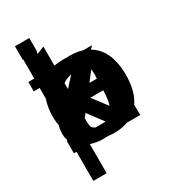

<svg xmlns="http://www.w3.org/2000/svg" viewBox="-196 -721 869 987"><g transform="rotate(-30 239.0 -227.5)"><path d="M351.6 0Q347.7 -16.6 345.2 -31.2Q342.8 -45.9 340.8 -62.5Q310.5 -24.4 281.2 -6.3Q252 11.7 209 11.7Q180.7 11.7 151.4 3.9Q122.1 -3.9 97.7 -19.5Q73.2 -35.2 57.6 -58.6Q42 -82 42 -114.3Q42 -164.1 64.5 -194.8Q86.9 -225.6 121.6 -243.2Q156.2 -260.7 198.2 -267.1Q240.2 -273.4 278.3 -273.4H337.9Q340.8 -297.9 338.4 -318.4Q335.9 -338.9 325.2 -354Q314.5 -369.1 294.4 -377.9Q274.4 -386.7 243.2 -386.7Q226.6 -386.7 209.5 -383.3Q192.4 -379.9 178.2 -371.6Q164.1 -363.3 155.3 -350.1Q146.5 -336.9 146.5 -317.4H65.4Q65.4 -355.5 80.6 -380.4Q95.7 -405.3 120.6 -419.9Q145.5 -434.6 176.8 -439.9Q208 -445.3 240.2 -445.3Q261.7 -445.3 287.6 -442.9Q313.5 -440.4 337.4 -432.6Q361.3 -424.8 380.4 -410.6Q399.4 -396.5 408.2 -372.1Q411.1 -364.3 413.1 -352.1Q415 -339.8 415.5 -325.2Q416 -310.5 416.5 -294.4Q417 -278.3 417 -264.6V-122.1Q417 -107.4 417.5 -89.8Q418 -72.3 419.4 -55.2Q420.9 -38.1 422.9 -23.4Q424.8 -8.8 428.7 0ZM336.9 -213.9Q329.1 -214.8 315.4 -215.8Q301.8 -216.8 293 -216.8Q271.5 -216.8 242.2 -212.9Q212.9 -209 186.5 -198.7Q160.2 -188.5 141.6 -170.4Q123 -152.3 123 -124Q123 -87.9 148.4 -67.4Q173.8 -46.9 209 -46.9Q250 -46.9 274.9 -60.1Q299.8 -73.2 313.5 -96.2Q327.1 -119.1 332 -149.4Q336.9 -179.7 336.9 -213.9Z M311.5 0 138.7 -231.4V0H59.6V-627.9H138.7V-252.9L304.7 -434.6H402.3L228.5 -246.1L416 0Z M43.9 0V-71.3L273.4 -373H59.6V-434.6H363.3V-363.3L129.9 -59.6H363.3V0Z M437.5 -138.7Q432.6 -112.3 419.4 -85.4Q406.2 -58.6 382.8 -37.1Q359.4 -15.6 324.2 -2Q289.1 11.7 241.2 11.7Q186.5 11.7 148.9 -9.8Q111.3 -31.2 87.9 -64.9Q64.5 -98.6 54.2 -139.2Q43.9 -179.7 43.9 -216.8Q43.9 -257.8 54.2 -298.3Q64.5 -338.9 87.9 -371.6Q111.3 -404.3 150.4 -424.8Q189.5 -445.3 247.1 -445.3Q310.5 -445.3 348.6 -423.8Q386.7 -402.3 407.2 -371.6Q427.7 -340.8 434.1 -306.2Q440.4 -271.5 440.4 -246.1Q440.4 -236.3 439.9 -225.6Q439.5 -214.8 437.5 -205.1H127Q127 -170.9 133.3 -142.1Q139.6 -113.3 153.3 -91.3Q167 -69.3 189.5 -57.1Q211.9 -44.9 243.2 -44.9Q273.4 -44.9 293.5 -54.2Q313.5 -63.5 326.7 -77.6Q339.8 -91.8 346.2 -107.9Q352.5 -124 354.5 -138.7ZM354.5 -261.7Q357.4 -285.2 353.5 -308.6Q349.6 -332 336.9 -350.1Q324.2 -368.2 301.3 -379.4Q278.3 -390.6 243.2 -390.6Q210.9 -390.6 189.9 -377.4Q168.9 -364.3 155.8 -344.7Q142.6 -325.2 136.2 -302.7Q129.9 -280.3 127 -261.7Z M477.5 -216.8Q477.5 -168.9 466.8 -127Q456.1 -85 431.6 -53.7Q407.2 -22.5 369.1 -4.4Q331.1 13.7 275.4 13.7Q231.4 13.7 199.2 -4.4Q167 -22.5 138.7 -44.9V172.9H59.6V-434.6H138.7V-378.9Q169.9 -407.2 200.7 -426.3Q231.4 -445.3 275.4 -445.3Q331.1 -445.3 369.1 -427.2Q407.2 -409.2 431.6 -378.4Q456.1 -347.7 466.8 -306.2Q477.5 -264.6 477.5 -216.8ZM393.6 -216.8Q393.6 -250 386.7 -281.2Q379.9 -312.5 364.3 -336.9Q348.6 -361.3 324.7 -376Q300.8 -390.6 266.6 -390.6Q231.4 -390.6 207.5 -376Q183.6 -361.3 168 -336.9Q152.3 -312.5 145.5 -281.2Q138.7 -250 138.7 -216.8Q138.7 -182.6 145.5 -151.9Q152.3 -121.1 168 -96.7Q183.6 -72.3 207.5 -58.1Q231.4 -43.9 266.6 -43.9Q300.8 -43.9 324.7 -58.1Q348.6 -72.3 364.3 -96.7Q379.9 -121.1 386.7 -151.9Q393.6 -182.6 393.6 -216.8Z M278.3 0Q244.1 11.7 213.9 11.7Q155.3 11.7 129.4 -14.6Q103.5 -41 103.5 -114.3V-378.9H24.4V-434.6H103.5V-521.5L182.6 -553.7V-434.6H278.3V-378.9H182.6V-114.3Q182.6 -73.2 194.8 -60.5Q207 -47.9 229.5 -47.9Q254.9 -47.9 278.3 -55.7V0Z M56.6 -547.9V-627.9H141.6V-547.9ZM59.6 0V-434.6H138.7V0Z M437.5 -138.7Q432.6 -112.3 419.4 -85.4Q406.2 -58.6 382.8 -37.1Q359.4 -15.6 324.2 -2Q289.1 11.7 241.2 11.7Q186.5 11.7 148.9 -9.8Q111.3 -31.2 87.9 -64.9Q64.5 -98.6 54.2 -139.2Q43.9 -179.7 43.9 -216.8Q43.9 -257.8 54.2 -298.3Q64.5 -338.9 87.9 -371.6Q111.3 -404.3 150.4 -424.8Q189.5 -445.3 247.1 -445.3Q310.5 -445.3 348.6 -423.8Q386.7 -402.3 407.2 -371.6Q427.7 -340.8 434.1 -306.2Q440.4 -271.5 440.4 -246.1Q440.4 -236.3 439.9 -225.6Q439.5 -214.8 437.5 -205.1H127Q127 -170.9 133.3 -142.1Q139.6 -113.3 153.3 -91.3Q167 -69.3 189.5 -57.1Q211.9 -44.9 243.2 -44.9Q273.4 -44.9 293.5 -54.2Q313.5 -63.5 326.7 -77.6Q339.8 -91.8 346.2 -107.9Q352.5 -124 354.5 -138.7ZM354.5 -261.7Q357.4 -285.2 353.5 -308.6Q349.6 -332 336.9 -350.1Q324.2 -368.2 301.3 -379.4Q278.3 -390.6 243.2 -390.6Q210.9 -390.6 189.9 -377.4Q168.9 -364.3 155.8 -344.7Q142.6 -325.2 136.2 -302.7Q129.9 -280.3 127 -261.7Z M298.8 -364.3Q213.9 -364.3 176.3 -331.5Q138.7 -298.8 138.7 -243.2V0H59.6V-434.6H138.7V-375Q147.5 -389.6 157.7 -400.4Q168 -411.1 185.5 -418.9Q203.1 -426.8 230 -430.7Q256.8 -434.6 298.8 -434.6V-364.3Z M437.5 -138.7Q432.6 -112.3 419.4 -85.4Q406.2 -58.6 382.8 -37.1Q359.4 -15.6 324.2 -2Q289.1 11.7 241.2 11.7Q186.5 11.7 148.9 -9.8Q111.3 -31.2 87.9 -64.9Q64.5 -98.6 54.2 -139.2Q43.9 -179.7 43.9 -216.8Q43.9 -257.8 54.2 -298.3Q64.5 -338.9 87.9 -371.6Q111.3 -404.3 150.4 -424.8Q189.5 -445.3 247.1 -445.3Q310.5 -445.3 348.6 -423.8Q386.7 -402.3 407.2 -371.6Q427.7 -340.8 434.1 -306.2Q440.4 -271.5 440.4 -246.1Q440.4 -236.3 439.9 -225.6Q439.5 -214.8 437.5 -205.1H127Q127 -170.9 133.3 -142.1Q139.6 -113.3 153.3 -91.3Q167 -69.3 189.5 -57.1Q211.9 -44.9 243.2 -44.9Q273.4 -44.9 293.5 -54.2Q313.5 -63.5 326.7 -77.6Q339.8 -91.8 346.2 -107.9Q352.5 -124 354.5 -138.7ZM354.5 -261.7Q357.4 -285.2 353.5 -308.6Q349.6 -332 336.9 -350.1Q324.2 -368.2 301.3 -379.4Q278.3 -390.6 243.2 -390.6Q210.9 -390.6 189.9 -377.4Q168.9 -364.3 155.8 -344.7Q142.6 -325.2 136.2 -302.7Q129.9 -280.3 127 -261.7Z M360.4 0V-288.1Q360.4 -309.6 351.6 -329.1Q342.8 -348.6 328.1 -362.8Q313.5 -377 293.9 -385.3Q274.4 -393.6 252.9 -393.6Q229.5 -393.6 209 -385.3Q188.5 -377 172.9 -361.8Q157.2 -346.7 147.9 -326.2Q138.7 -305.7 138.7 -281.2V0H59.6V-434.6H138.7V-378.9Q158.2 -406.2 188 -425.8Q217.8 -445.3 270.5 -445.3Q317.4 -445.3 349.1 -433.1Q380.9 -420.9 400.9 -399.9Q420.9 -378.9 429.2 -349.6Q437.5 -320.3 437.5 -285.2V0Z"/></g></svg>

Font: Myanmar PaOh One
Style: Regular
Weight: 400
Designer: Debbi Hosken
Foundry: SIL
Version: Version 2.8